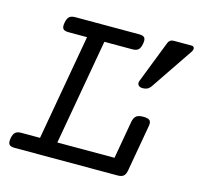

<svg xmlns="http://www.w3.org/2000/svg" viewBox="-90 -687 818 784"><g transform="rotate(15 319.0 -295.0)"><path d="M205.1 -513.2H126Q109.4 -513.2 103.5 -520.5Q97.7 -527.8 101.1 -546.4Q104.5 -564.9 112.8 -572.3Q121.1 -579.6 137.7 -579.6H408.2Q424.8 -579.6 430.7 -572.3Q436.5 -564.9 433.1 -546.4Q429.7 -527.8 421.4 -520.5Q413.1 -513.2 396.5 -513.2H278.3L199.2 -66.4H440.9L469.2 -227.1Q472.7 -244.1 481.9 -251.5Q491.2 -258.8 511.7 -258.8Q532.2 -258.8 539.1 -251.5Q545.9 -244.1 542.5 -227.1L508.3 -33.2Q505.4 -14.6 497.1 -7.3Q488.8 0 472.2 0H35.6Q19 0 13.2 -7.3Q7.3 -14.6 10.3 -33.2Q13.7 -51.8 22 -59.1Q30.3 -66.4 46.9 -66.4H126ZM512.1 -387.8Q500.6 -370.7 478.8 -370.7Q465 -370.7 459.3 -378.1Q453.5 -385.4 458.7 -398L527.5 -574.6Q533.5 -590.5 550.9 -590.5H625.7Q635.6 -590.5 637.5 -583.1Q639.5 -575.8 632.4 -565.5Z"/></g></svg>

Font: Courier Prime
Style: Italic
Weight: 400
Monospace: yes
Designer: Alan Dague-Greene
Foundry: Quote-Unquote Apps
Version: Version 1.202